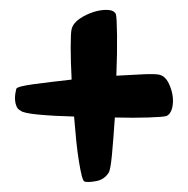

<svg xmlns="http://www.w3.org/2000/svg" viewBox="-20 -495 378 386"><path d="M300.8 -344.7Q311.5 -341.8 317.9 -330.1Q324.2 -318.4 326.7 -304.7Q329.1 -291 326.2 -278.3Q323.2 -265.6 314.5 -261.7Q307.6 -259.8 278.3 -258.8Q249 -257.8 210.9 -258.8Q208 -215.8 205.1 -184.1Q202.1 -152.3 198.2 -147.5Q189.5 -133.8 173.3 -130.9Q157.2 -127.9 150.4 -129.9Q147.5 -129.9 144.5 -141.1Q141.6 -152.3 138.7 -170.4Q135.7 -188.5 133.3 -211.9Q130.9 -235.4 128.9 -260.7Q88.9 -261.7 57.6 -264.6Q26.4 -267.6 21.5 -272.5Q15.6 -275.4 13.2 -281.2Q10.7 -287.1 10.3 -293.5Q9.8 -299.8 10.7 -306.2Q11.7 -312.5 12.7 -316.4Q14.6 -321.3 47.4 -325.7Q80.1 -330.1 124 -335Q122.1 -372.1 122.1 -400.4Q122.1 -428.7 124 -436.5Q127 -448.2 139.6 -457Q152.3 -465.8 167.5 -470.7Q182.6 -475.6 195.8 -475.1Q209 -474.6 212.9 -466.8Q214.8 -460.9 215.3 -425.3Q215.8 -389.6 213.9 -342.8Q245.1 -344.7 269 -345.7Q293 -346.7 300.8 -344.7Z"/></svg>

Font: Jolly Lodger
Style: Regular
Weight: 400
Designer: Stuart Sandler
Foundry: Font Diner, Inc
Version: Version 1.000